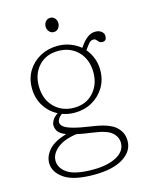

<svg xmlns="http://www.w3.org/2000/svg" viewBox="-128 -701 778 1023"><g transform="rotate(-15 261.0 -190.0)"><path d="M319 -7Q408.5 5.5 444.2 37Q480 68.5 480 116Q480 173 423 209Q366 245 261.5 245Q149 245 97.2 209Q45.5 173 45.5 123Q45.5 85 75 51.2Q104.5 17.5 173 -3Q141.5 -15 130.5 -30.8Q119.5 -46.5 119.5 -68Q119.5 -76.5 127.8 -92.2Q136 -108 158.5 -122Q114 -144.5 87 -187.5Q60 -230.5 60 -286.5Q60 -340.5 85.5 -381.5Q111 -422.5 154.2 -445.8Q197.5 -469 250 -469Q286 -469 318 -457.2Q350 -445.5 375 -424.5L385.5 -439Q403.5 -463.5 422.8 -476.8Q442 -490 463.5 -490Q484 -490 497.2 -479.5Q510.5 -469 510.5 -454Q510.5 -427 488 -427Q476 -427 469.5 -433.2Q463 -439.5 457.8 -445.8Q452.5 -452 443 -452Q428.5 -452 418.2 -440Q408 -428 393 -406.5Q413.5 -382.5 425.2 -351.8Q437 -321 437 -285.5Q437 -232 411.5 -190.2Q386 -148.5 343.2 -124.8Q300.5 -101 247.5 -101Q211.5 -101 179 -113Q152.5 -93 152.5 -73Q152.5 -59.5 166.8 -48Q181 -36.5 217 -26.5Q253 -16.5 319 -7ZM246 -442Q179.5 -442 139 -398.8Q98.5 -355.5 98.5 -288Q98.5 -215.5 141.5 -171.5Q184.5 -127.5 251.5 -127.5Q317.5 -127.5 358 -171.8Q398.5 -216 398.5 -283Q398.5 -354 356 -398Q313.5 -442 246 -442ZM81.5 119.5Q81.5 160.5 123 188.8Q164.5 217 264 217Q344.5 217 393.8 190Q443 163 443 117.5Q443 84.5 415.8 60.2Q388.5 36 311 26Q259.5 19 224.5 11.5Q153.5 22 117.5 52.5Q81.5 83 81.5 119.5ZM251 -545Q235.5 -545 225.5 -556.8Q215.5 -568.5 215.5 -584.5Q215.5 -600.5 225.5 -612Q235.5 -623.5 251 -623.5Q266.5 -623.5 276.2 -612Q286 -600.5 286 -584.5Q286 -568.5 276.2 -556.8Q266.5 -545 251 -545Z"/></g></svg>

Font: Fraunces 9pt SuperSoft Thin
Style: Regular
Weight: 100
Version: Version 1.000;[b76b70a41]